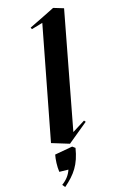

<svg xmlns="http://www.w3.org/2000/svg" viewBox="-210 -826 743 1131"><g transform="rotate(-20 161.0 -260.0)"><path d="M104 18 114 11 235 -72 228 -82 146 -40 344 -744 284 -768 221 -743 120 -704 124 -693 194 -707 0 -24ZM-22 230 -10 248C62 196 102 148 126 52L110 38L0 48C-8 76 -14 116 -12 152L43 158C31 186 11 210 -22 230Z"/></g></svg>

Font: Mazius Display Extra Italic
Style: Bold
Weight: 700
Italic angle: -17°
Designer: Alberto Casagrande & Collletttivo
Foundry: Collletttivo
Version: Version 2.000;Glyphs 3.2 (3217)